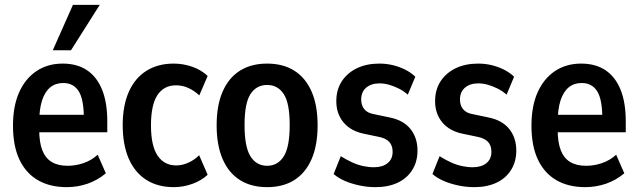

<svg xmlns="http://www.w3.org/2000/svg" viewBox="-20 -761 2628 791"><path d="M255 10Q186 10 136.5 -18.5Q87 -47 60.2 -103.2Q33.5 -159.5 33.5 -243.5Q33.5 -323 58.5 -379.8Q83.5 -436.5 129.8 -467.8Q176 -499 238 -499Q298 -499 338.8 -471.5Q379.5 -444 400.8 -391Q422 -338 422 -261V-216H127V-288H340L325.5 -271.5Q325.5 -352 304 -385.5Q282.5 -419 240.5 -419Q208.5 -419 186.8 -401Q165 -383 153.2 -347Q141.5 -311 141.5 -254.5V-227.5Q141.5 -175 154.2 -142.2Q167 -109.5 192.8 -93.8Q218.5 -78 259 -78Q291.5 -78 324 -89Q356.5 -100 382.5 -123.5L416 -47Q382 -18.5 340.8 -4.2Q299.5 10 255 10ZM197.5 -554 280.5 -741H391L272.5 -554Z M696 10Q630 10 582.8 -20Q535.5 -50 510.5 -107.2Q485.5 -164.5 485.5 -245.5Q485.5 -325.5 510.5 -382.2Q535.5 -439 582.8 -469Q630 -499 695.5 -499Q735.5 -499 772.8 -485.8Q810 -472.5 835.5 -448L801 -368Q780.5 -387.5 756.2 -398.5Q732 -409.5 705 -409.5Q655.5 -409.5 628.8 -369.5Q602 -329.5 602 -244Q602 -160.5 629.2 -120Q656.5 -79.5 705.5 -79.5Q731 -79.5 756 -90.8Q781 -102 800.5 -121.5L835.5 -41Q810 -17 772.5 -3.5Q735 10 696 10Z M1080.5 10Q1015 10 968.8 -19Q922.5 -48 897.5 -105Q872.5 -162 872.5 -245Q872.5 -327.5 897.5 -384.2Q922.5 -441 968.8 -470Q1015 -499 1080.5 -499Q1146 -499 1192.2 -470Q1238.5 -441 1263.5 -384.2Q1288.5 -327.5 1288.5 -245Q1288.5 -162 1263.5 -105Q1238.5 -48 1192.2 -19Q1146 10 1080.5 10ZM1080.5 -78Q1124.5 -78 1149 -116.8Q1173.5 -155.5 1173.5 -246Q1173.5 -336 1149 -373.5Q1124.5 -411 1080.5 -411Q1036.5 -411 1012 -373.5Q987.5 -336 987.5 -246Q987.5 -155.5 1012 -116.8Q1036.5 -78 1080.5 -78Z M1527 10Q1493 10 1460.5 3Q1428 -4 1401.2 -15.5Q1374.5 -27 1354.5 -44L1384 -117.5Q1407 -103 1429.8 -92.5Q1452.5 -82 1475.5 -77Q1498.5 -72 1520.5 -72Q1556 -72 1576.8 -88.8Q1597.5 -105.5 1597.5 -135.5Q1597.5 -162 1583.2 -176.8Q1569 -191.5 1541.5 -197L1479.5 -210Q1425 -221 1395.2 -256.8Q1365.5 -292.5 1365.5 -344Q1365.5 -391.5 1388 -426Q1410.5 -460.5 1450.2 -479.8Q1490 -499 1542.5 -499Q1572 -499 1598.8 -492.5Q1625.5 -486 1649 -474.2Q1672.5 -462.5 1691 -445L1660 -371Q1644 -385.5 1624.2 -395.5Q1604.5 -405.5 1584 -411.5Q1563.5 -417.5 1543.5 -417.5Q1509.5 -417.5 1488.8 -400Q1468 -382.5 1468 -350.5Q1468 -327 1481 -311Q1494 -295 1521.5 -290.5L1583.5 -277.5Q1641 -266.5 1670.5 -230.2Q1700 -194 1700 -140.5Q1700 -95 1678.5 -60.8Q1657 -26.5 1618.2 -8.2Q1579.5 10 1527 10Z M1934 10Q1900 10 1867.5 3Q1835 -4 1808.2 -15.5Q1781.5 -27 1761.5 -44L1791 -117.5Q1814 -103 1836.8 -92.5Q1859.5 -82 1882.5 -77Q1905.5 -72 1927.5 -72Q1963 -72 1983.8 -88.8Q2004.5 -105.5 2004.5 -135.5Q2004.5 -162 1990.2 -176.8Q1976 -191.5 1948.5 -197L1886.5 -210Q1832 -221 1802.2 -256.8Q1772.5 -292.5 1772.5 -344Q1772.5 -391.5 1795 -426Q1817.5 -460.5 1857.2 -479.8Q1897 -499 1949.5 -499Q1979 -499 2005.8 -492.5Q2032.5 -486 2056 -474.2Q2079.5 -462.5 2098 -445L2067 -371Q2051 -385.5 2031.2 -395.5Q2011.5 -405.5 1991 -411.5Q1970.5 -417.5 1950.5 -417.5Q1916.5 -417.5 1895.8 -400Q1875 -382.5 1875 -350.5Q1875 -327 1888 -311Q1901 -295 1928.5 -290.5L1990.5 -277.5Q2048 -266.5 2077.5 -230.2Q2107 -194 2107 -140.5Q2107 -95 2085.5 -60.8Q2064 -26.5 2025.2 -8.2Q1986.5 10 1934 10Z M2391 10Q2322 10 2272.5 -18.5Q2223 -47 2196.2 -103.2Q2169.5 -159.5 2169.5 -243.5Q2169.5 -323 2194.5 -379.8Q2219.5 -436.5 2265.8 -467.8Q2312 -499 2374 -499Q2434 -499 2474.8 -471.5Q2515.5 -444 2536.8 -391Q2558 -338 2558 -261V-216H2263V-288H2476L2461.5 -271.5Q2461.5 -352 2440 -385.5Q2418.5 -419 2376.5 -419Q2344.5 -419 2322.8 -401Q2301 -383 2289.2 -347Q2277.5 -311 2277.5 -254.5V-227.5Q2277.5 -175 2290.2 -142.2Q2303 -109.5 2328.8 -93.8Q2354.5 -78 2395 -78Q2427.5 -78 2460 -89Q2492.5 -100 2518.5 -123.5L2552 -47Q2518 -18.5 2476.8 -4.2Q2435.5 10 2391 10Z"/></svg>

Font: Nunito Sans 12pt ExtraLight Condensed
Style: Regular
Weight: 200
Width: 3
Version: Version 3.101;gftools[0.9.27]